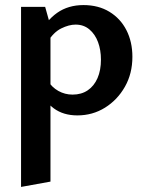

<svg xmlns="http://www.w3.org/2000/svg" viewBox="-20 -448 578 757"><path d="M285 7Q230 7 192.5 -20.5Q155 -48 139 -97L167 -132Q184 -104 210 -89.5Q236 -75 266 -75Q301 -75 326 -92Q351 -109 364.5 -140Q378 -171 378 -213Q378 -251 366.5 -282Q355 -313 332.5 -332Q310 -351 278 -351Q252 -351 221.5 -336Q191 -321 168 -283L128 -304Q162 -367 205.5 -397.5Q249 -428 309 -428Q368 -428 411.5 -401.5Q455 -375 478.5 -329Q502 -283 502 -224Q502 -158 472.5 -106Q443 -54 394 -23.5Q345 7 285 7ZM63 289V-421H158L179 -346V268Z"/></svg>

Font: Ysabeau
Style: Bold
Weight: 700
Designer: Christian Thalmann (Catharsis Fonts)
Version: Version 2.000;gftools[0.9.27.dev2+g8671c4b]